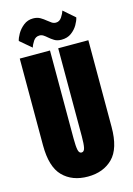

<svg xmlns="http://www.w3.org/2000/svg" viewBox="-134 -958 717 1037"><g transform="rotate(-15 225.0 -440.0)"><path d="M225 11Q137.5 11 85.5 -41.8Q33.5 -94.5 33.5 -215V-700H202.5V-207.5Q202.5 -165 206.8 -144.2Q211 -123.5 225 -123.5Q239.5 -123.5 244 -144.2Q248.5 -165 248.5 -207.5V-700H417V-215Q417 -94.5 364.5 -41.8Q312 11 225 11ZM278.5 -740Q254.5 -740 238.5 -750Q222.5 -760 210 -771Q200 -780 190 -786.5Q180 -793 168.5 -793Q146.5 -793 133.8 -773.8Q121 -754.5 117 -739L53 -793Q56 -809 69.2 -832Q82.5 -855 105.2 -873Q128 -891 158.5 -891Q182 -891 198.5 -881.2Q215 -871.5 228.5 -860Q240 -850.5 250.2 -843.8Q260.5 -837 273 -837Q293 -837 305.8 -856.2Q318.5 -875.5 323 -891L386 -836Q382.5 -818.5 369.5 -796Q356.5 -773.5 334 -756.8Q311.5 -740 278.5 -740Z"/></g></svg>

Font: Trispace Condensed ExtraBold
Style: Regular
Weight: 800
Width: 3
Designer: Tyler Finck
Foundry: Etcetera Type Company
Version: Version 1.210; ttfautohint (v1.8.3)